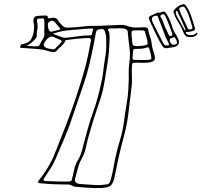

<svg xmlns="http://www.w3.org/2000/svg" viewBox="-20 -875 1040 965"><path d="M936 -689Q923 -687 914.5 -694Q906 -701 901 -714Q892 -739 877 -761.5Q862 -784 854 -809Q853 -812 852 -815Q851 -818 853 -821Q869 -846 900 -854Q905 -856 908 -853Q911 -850 913 -848Q923 -836 929.5 -822Q936 -808 941 -794Q946 -779 950.5 -764.5Q955 -750 959 -736Q963 -723 952 -720Q944 -718 936 -716Q928 -714 920 -715Q914 -715 914 -712Q913 -709 917 -705Q925 -698 940.5 -698.5Q956 -699 963 -706Q965 -708 966.5 -710Q968 -712 971 -710Q973 -708 971.5 -705.5Q970 -703 969 -701Q961 -688 936 -689ZM935 -727Q950 -727 946 -742Q942 -754 938.5 -766Q935 -778 931 -790Q924 -814 910 -835Q906 -842 900.5 -841.5Q895 -841 889 -839Q877 -835 883 -822Q891 -799 902.5 -777.5Q914 -756 923 -733Q925 -729 928 -728Q931 -727 935 -727ZM909 -722Q911 -722 912 -723V-728Q892 -771 872 -817Q870 -821 867 -820Q864 -819 864 -815Q863 -808 865 -802.5Q867 -797 870 -792Q880 -775 889.5 -757Q899 -739 909 -722ZM775 -812Q781 -810 785 -811.5Q789 -813 792 -814Q802 -819 807.5 -816Q813 -813 817 -805Q838 -772 847 -735Q852 -720 860.5 -707.5Q869 -695 875 -681Q883 -665 877 -653.5Q871 -642 853 -638Q846 -637 837.5 -636Q829 -635 821 -633Q804 -630 795 -645Q783 -665 772.5 -686Q762 -707 752 -728Q746 -740 740.5 -752.5Q735 -765 730 -777Q724 -790 737 -796Q748 -800 757 -805Q766 -810 775 -812ZM846 -701Q845 -709 843 -713Q838 -728 832.5 -742.5Q827 -757 821 -771Q818 -778 815.5 -785Q813 -792 808 -798Q806 -800 803.5 -802.5Q801 -805 796 -803Q790 -801 787 -797Q784 -793 789 -786Q797 -776 800.5 -763.5Q804 -751 809 -740Q814 -730 819 -719.5Q824 -709 829 -698Q833 -692 840 -694Q846 -696 846 -701ZM742 -659Q743 -643 748 -627.5Q753 -612 757 -596Q762 -577 752.5 -569.5Q743 -562 721 -560Q708 -559 694 -559.5Q680 -560 666 -560Q650 -560 647 -558Q644 -556 643 -543Q642 -512 643 -481Q644 -450 639 -419Q632 -361 625 -303Q618 -245 602 -187Q588 -136 576.5 -84.5Q565 -33 555 18Q548 49 535 59Q522 69 484 70Q453 71 422 68.5Q391 66 360 64Q356 63 352 62.5Q348 62 346 60Q334 52 320 52Q306 52 292 52Q237 52 181 46Q165 44 174 33Q227 -32 255.5 -103.5Q284 -175 312 -247Q363 -379 402 -514Q413 -553 421.5 -592Q430 -631 437 -670Q440 -684 423 -684Q396 -683 369.5 -680.5Q343 -678 317 -674Q309 -674 306 -666Q299 -652 286 -641Q273 -630 262 -617Q258 -613 249 -613Q245 -614 240.5 -614.5Q236 -615 231 -616Q199 -627 164 -629Q129 -631 94 -634Q90 -634 85.5 -634Q81 -634 81 -640Q82 -645 84 -648.5Q86 -652 92 -653Q126 -659 136.5 -678Q147 -697 150 -720Q153 -738 150 -755Q147 -767 148 -776Q150 -794 169 -795Q179 -796 188 -796.5Q197 -797 207 -797Q212 -797 216 -796Q220 -795 220 -790Q220 -783 225 -783Q230 -783 235 -784Q262 -791 273 -771Q275 -766 279.5 -761.5Q284 -757 288 -752Q301 -735 320 -736Q339 -737 358 -738Q383 -740 407.5 -743Q432 -746 456 -745Q488 -745 520.5 -747Q553 -749 585 -750Q609 -750 624 -743Q644 -736 664.5 -736.5Q685 -737 705 -738Q723 -738 725 -726Q727 -709 733.5 -692.5Q740 -676 742 -659ZM819 -647Q834 -644 827 -659Q824 -666 820 -673Q816 -680 813 -687Q804 -711 795 -735.5Q786 -760 776 -784Q775 -789 773 -793Q771 -797 765 -796Q734 -793 747 -764Q748 -761 750 -757Q762 -733 774.5 -709Q787 -685 799 -661Q802 -655 806 -650.5Q810 -646 819 -647ZM112 -645Q121 -644 130.5 -643.5Q140 -643 150 -642Q170 -641 174.5 -644Q179 -647 186 -663Q191 -673 197.5 -683Q204 -693 203 -703Q202 -720 203 -738Q204 -756 202 -773Q201 -785 193 -783Q185 -781 179 -782Q163 -782 166 -769Q168 -758 169 -746.5Q170 -735 167 -724Q164 -712 165 -700Q166 -688 155 -676Q145 -667 135.5 -658.5Q126 -650 112 -645ZM222 -735Q226 -720 232 -717Q238 -714 256 -720Q261 -721 266 -722.5Q271 -724 275 -725Q287 -728 279 -736Q272 -744 265.5 -752Q259 -760 251 -767Q244 -775 232 -768Q220 -761 220.5 -752.5Q221 -744 222 -735ZM529 -708Q530 -701 530.5 -695Q531 -689 531 -683Q530 -651 527.5 -619Q525 -587 520 -555Q512 -503 503 -451.5Q494 -400 475 -350Q447 -268 424 -185Q417 -159 411.5 -132.5Q406 -106 392 -80Q378 -55 371.5 -29.5Q365 -4 358 21Q354 34 361.5 41.5Q369 49 384 50Q410 51 436 53.5Q462 56 488 55Q508 53 517.5 51.5Q527 50 531 43Q535 36 539 19Q545 -4 549.5 -27.5Q554 -51 558 -74Q568 -122 582.5 -169Q597 -216 603 -263Q609 -310 617 -356.5Q625 -403 626 -450Q628 -477 627 -504Q626 -531 630 -559Q636 -599 630.5 -637.5Q625 -676 622 -715Q621 -727 606 -731Q593 -733 580.5 -733Q568 -733 555 -732Q548 -732 539.5 -732.5Q531 -733 526 -730Q520 -726 525 -719.5Q530 -713 529 -708ZM245 -705Q259 -700 270.5 -696Q282 -692 294 -687Q298 -686 301.5 -685.5Q305 -685 309 -685Q340 -688 370 -692.5Q400 -697 431 -697Q441 -697 442 -704Q443 -709 444.5 -714.5Q446 -720 447 -724Q450 -733 438 -732Q422 -731 406.5 -730Q391 -729 375 -727Q343 -725 310.5 -721Q278 -717 245 -705ZM513 -697Q511 -704 509 -710Q507 -716 505 -722Q502 -729 491 -729Q475 -728 469 -724Q463 -720 461 -706Q456 -675 449.5 -644Q443 -613 436 -581Q421 -512 397.5 -444Q374 -376 351 -308Q332 -248 307.5 -189Q283 -130 257 -71Q247 -47 231.5 -24.5Q216 -2 202 21Q198 28 199 31Q200 34 210 35Q239 36 269 37Q299 38 329 37Q337 36 339 33Q341 30 342 25Q348 2 352.5 -21Q357 -44 369 -66Q380 -83 386.5 -101Q393 -119 397 -138Q408 -180 419.5 -222Q431 -264 446 -306Q462 -350 473.5 -394Q485 -438 494 -483Q498 -506 500.5 -529.5Q503 -553 507 -576Q513 -607 514 -637Q515 -667 513 -697ZM720 -675Q714 -691 709 -715Q706 -722 698 -722Q676 -723 654 -722Q640 -722 641 -712Q641 -704 641.5 -696.5Q642 -689 643 -681Q644 -663 646 -654Q648 -645 658.5 -643.5Q669 -642 696 -645Q717 -648 720.5 -652Q724 -656 720 -675ZM200 -647Q201 -646 202 -644Q203 -642 204 -640Q212 -633 223 -631Q234 -629 245 -627Q253 -626 257 -630.5Q261 -635 265 -639Q268 -641 274 -647Q291 -664 289.5 -669Q288 -674 265 -682Q258 -685 251 -688.5Q244 -692 236 -691Q229 -690 220 -682Q211 -674 205 -664Q199 -654 200 -647ZM870 -661Q869 -670 863 -680Q857 -690 854 -688Q848 -685 841 -683.5Q834 -682 833 -674Q832 -667 839 -658Q846 -649 852 -650Q858 -651 863.5 -652.5Q869 -654 870 -661ZM739 -597Q738 -602 736 -610.5Q734 -619 731 -628Q730 -632 727.5 -635.5Q725 -639 717 -636Q704 -631 689.5 -630Q675 -629 661 -629Q649 -629 649 -619Q648 -611 647.5 -602Q647 -593 646 -585Q646 -580 647.5 -577Q649 -574 656 -574Q673 -574 689.5 -573.5Q706 -573 722 -574Q738 -575 740 -578Q742 -581 739 -597Z"/></svg>

Font: Rock 3D
Style: Regular
Weight: 400
Version: Version 1.000